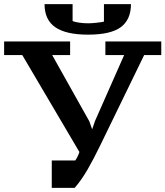

<svg xmlns="http://www.w3.org/2000/svg" viewBox="-30 -906 802 931"><path d="M572 -639H481V-705H752V-639H669L456 -201Q425 -137 395.5 -85.5Q366 -34 332 5H221V-128H335Q348 -147 355 -169L78 -639H-10V-705H310V-639H223L403 -318L424 -259H410L431 -320ZM397 -738Q290 -738 238 -774Q186 -810 186 -886H322V-804Q330 -800 351.5 -796.5Q373 -793 398 -793Q416 -793 441 -796Q466 -799 474 -801V-886H605Q605 -811 556 -774.5Q507 -738 397 -738Z"/></svg>

Font: PT Serif Caption
Style: Semibold
Weight: 600
Designer: A.Korolkova, O.Umpeleva, V.Yefimov
Foundry: ParaType Ltd
Version: Version 1.00;May 2, 2020;FontCreator 12.0.0.2544 64-bit